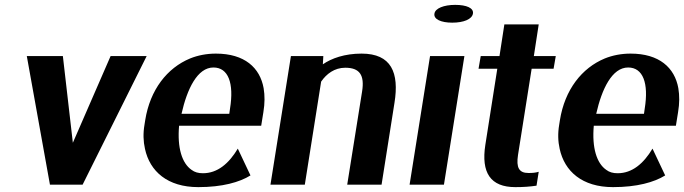

<svg xmlns="http://www.w3.org/2000/svg" viewBox="-20 -758 2808 788"><path d="M90 -528 185 0H319L582 -528H434L279 -172L238 -528Z M573 -246C567 -211 568 -178 575 -147C595 -55 667 10 794 10C892 10 963 -10 1008 -38L956 -148C919 -86 872 -47 813 -47C794 -47 779 -51 766 -61C727 -88 707 -151 715 -242H1052L1061 -298C1067 -334 1067 -366 1062 -396C1047 -480 984 -538 866 -538C828 -538 792 -531 760 -518C666 -479 596 -390 576 -265ZM725 -291C748 -393 790 -481 856 -481C917 -481 941 -417 924 -312L921 -291Z M1090 0H1231L1298 -423C1320 -455 1353 -480 1397 -480C1456 -480 1477 -450 1466 -382L1405 0H1546L1599 -336C1619 -460 1586 -538 1464 -538C1395 -538 1341 -519 1305 -494L1307 -528H1174Z M1763 -702C1759 -679 1790 -665 1836 -665C1883 -665 1917 -679 1921 -702C1925 -725 1895 -738 1848 -738C1802 -738 1766 -724 1763 -702ZM1661 0H1802L1886 -528H1745Z M1944 -476H2021L1972 -164C1954 -49 1993 10 2095 10C2129 10 2155 8 2182 4L2191 -53C2178 -49 2165 -48 2149 -48C2110 -48 2098 -70 2106 -122L2162 -476H2252L2261 -528H2171L2191 -658H2050L2030 -528H1953Z M2275 -246C2269 -211 2270 -178 2277 -147C2297 -55 2369 10 2496 10C2594 10 2665 -10 2710 -38L2658 -148C2621 -86 2574 -47 2515 -47C2496 -47 2481 -51 2468 -61C2429 -88 2409 -151 2417 -242H2754L2763 -298C2769 -334 2769 -366 2764 -396C2749 -480 2686 -538 2568 -538C2530 -538 2494 -531 2462 -518C2368 -479 2298 -390 2278 -265ZM2427 -291C2450 -393 2492 -481 2558 -481C2619 -481 2643 -417 2626 -312L2623 -291Z"/></svg>

Font: Aerodynamic
Style: Obl
Weight: 500
Designer: Google
Version: Version 2.000980; 2014